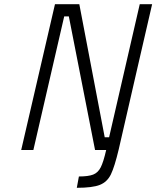

<svg xmlns="http://www.w3.org/2000/svg" viewBox="-20 -715 745 915"><path d="M636 -396 546 -4Q526 80 508.5 116Q491 152 456 166Q421 180 346 180L356 126Q401 126 424 117Q447 108 460 82.5Q473 57 486 0H433L308 -637H286L139 0H81L242 -695H358L479 -61H500L646 -695H705Z"/></svg>

Font: Cairo Light
Style: Italic
Weight: 300
Italic angle: -13°
Designer: Mohamed Gaber, Accademia di Belle Arti di Urbino and others
Foundry: Kief Type Foundry, Accademia di Belle Arti di Urbino and others
Version: Version 3.011